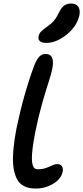

<svg xmlns="http://www.w3.org/2000/svg" viewBox="-20 -1069 477 1100"><path d="M245.1 -823.2Q219.7 -823.2 208.5 -833.3Q197.3 -843.3 201.2 -860.8Q204.1 -876 214.1 -887Q224.1 -897.9 247.1 -914.1Q274.9 -933.6 289.1 -950.4Q303.2 -967.3 317.9 -997.1Q332 -1026.4 348.4 -1037.6Q364.7 -1048.8 386.2 -1048.8Q416 -1048.8 428.2 -1031Q440.4 -1013.2 435.1 -982.9Q421.9 -919.9 362.8 -871.6Q303.7 -823.2 245.1 -823.2ZM185.1 11.2Q164.6 11.2 148.2 8.1Q131.8 4.9 114.7 -4.4Q97.7 -13.7 85.9 -29.3Q74.2 -44.9 65.7 -71.5Q57.1 -98.1 54.9 -134Q52.7 -169.9 57.6 -221.4Q62.5 -272.9 75.2 -336.9Q115.2 -528.8 175.8 -692.9Q189.9 -729 205.1 -744.4Q220.2 -759.8 241.2 -759.8Q297.4 -759.8 278.8 -670.9Q273.4 -644.5 257.8 -596.7Q242.2 -548.8 221.4 -476.1Q200.7 -403.3 183.1 -316.9Q172.4 -263.7 167.5 -224.6Q162.6 -185.5 162.6 -161.9Q162.6 -138.2 167.2 -123.8Q171.9 -109.4 178.7 -104.2Q185.5 -99.1 195.8 -99.1Q222.2 -99.1 242.7 -106.4Q263.2 -113.8 278.6 -121.3Q293.9 -128.9 308.1 -128.9Q326.2 -128.9 334.5 -116.9Q342.8 -105 338.9 -85Q330.6 -43.9 284.7 -16.4Q238.8 11.2 185.1 11.2Z"/></svg>

Font: Shantell Sans Irregular
Style: Italic
Weight: 500
Italic angle: -11.31°
Designer: Stephen Nixon, Anya Danilova, Shantell Martin
Foundry: Arrow Type
Version: Version 1.006;[9816181b4]